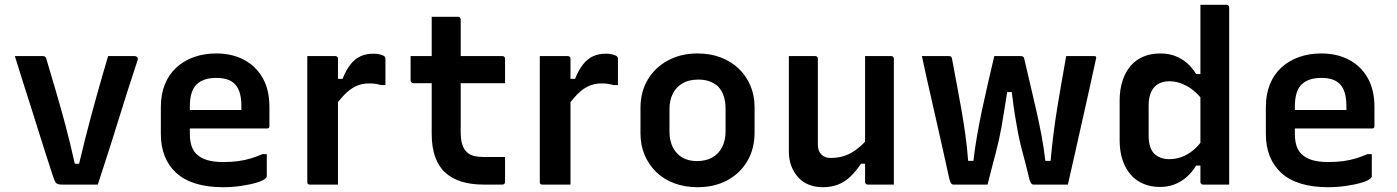

<svg xmlns="http://www.w3.org/2000/svg" viewBox="-20 -770 5830 801"><path d="M159 -536Q163 -536 166 -534.5Q169 -533 171 -530Q173 -527 174 -522Q193 -458 212.5 -392Q232 -326 252 -251.5Q272 -177 292 -87H310Q323 -141 335 -189.5Q347 -238 359.5 -283.5Q372 -329 383.5 -371Q395 -413 407 -454Q419 -495 431 -536Q459 -536 487 -536Q515 -536 542 -536Q547 -536 550 -533.5Q553 -531 554.5 -527.5Q556 -524 554 -519Q533 -455 512 -390Q491 -325 471 -259.5Q451 -194 430 -129.5Q409 -65 388 0Q348 0 308.5 0Q269 0 236 0Q227 0 220.5 -2.5Q214 -5 210 -12.5Q206 -20 201 -35Q186 -81 170.5 -129Q155 -177 139.5 -227Q124 -277 107.5 -328.5Q91 -380 74.5 -432Q58 -484 42 -536Q71 -536 100.5 -536Q130 -536 159 -536Z M882 -547Q948 -547 998 -520.5Q1048 -494 1076 -444.5Q1104 -395 1104 -324V-244Q1104 -241 1103 -238.5Q1102 -236 1099.5 -235Q1097 -234 1094 -234H854Q838 -234 820.5 -234Q803 -234 786 -234H749L742 -311H987Q987 -316 987 -319.5Q987 -323 987 -328Q987 -360 980 -383Q973 -406 959 -420Q946 -433 927 -439Q908 -445 882 -445Q828 -445 800 -417.5Q772 -390 772 -326V-211Q772 -192 775 -176.5Q778 -161 784 -149Q790 -137 799 -128Q817 -110 845 -102Q873 -94 911 -94Q947 -94 975 -98Q1003 -102 1027.5 -109.5Q1052 -117 1075 -127H1093Q1093 -104 1093 -80.5Q1093 -57 1093 -35Q1093 -33 1092 -31Q1091 -29 1089 -27Q1080 -17 1052 -8.5Q1024 0 986.5 5.5Q949 11 910 11Q846 11 797 -4Q748 -19 716 -48Q684 -77 667.5 -118Q651 -159 651 -211V-322Q651 -376 667.5 -417.5Q684 -459 715.5 -488Q747 -517 789.5 -532Q832 -547 882 -547Z M1371 -441H1409Q1424 -478 1442 -501Q1460 -524 1483.5 -535Q1507 -546 1538 -546Q1554 -546 1565 -543Q1576 -540 1581 -537Q1585 -534 1586.5 -531.5Q1588 -529 1588 -524Q1588 -510 1588 -496Q1588 -482 1588 -469Q1588 -456 1588 -442.5Q1588 -429 1588 -415H1570Q1560 -418 1548 -420Q1536 -422 1520 -422Q1489 -422 1464 -410Q1439 -398 1417 -375Q1395 -352 1371 -319ZM1390 0Q1370 0 1350.5 0Q1331 0 1311.5 0Q1292 0 1273 0Q1270 0 1268 -0.5Q1266 -1 1264.5 -2.5Q1263 -4 1262.5 -6Q1262 -8 1262 -11Q1262 -43 1262 -82.5Q1262 -122 1262 -166.5Q1262 -211 1262 -257Q1262 -303 1262 -349Q1262 -395 1262 -437Q1262 -467 1262 -492.5Q1262 -518 1262 -536Q1284 -536 1303.5 -536Q1323 -536 1342 -536Q1361 -536 1379 -536Q1383 -536 1385 -534.5Q1387 -533 1388.5 -531Q1390 -529 1390 -525Q1390 -486 1390 -437Q1390 -388 1390 -334Q1390 -280 1390 -223Q1390 -166 1390 -109Q1390 -52 1390 0Z M1693 -536H2076Q2081 -536 2084 -533Q2087 -530 2087 -525Q2087 -507 2087 -490.5Q2087 -474 2087 -457.5Q2087 -441 2087 -423H1704Q1702 -423 1700 -424Q1698 -425 1696.5 -426.5Q1695 -428 1694 -430Q1693 -432 1693 -434Q1693 -452 1693 -468.5Q1693 -485 1693 -501.5Q1693 -518 1693 -536ZM2087 -115Q2087 -89 2087 -63Q2087 -37 2087 -11Q2087 -6 2084 -3Q2081 0 2076 0Q2066 0 2056 0Q2046 0 2036 0Q2026 0 2016 0Q2006 0 1996 0Q1945 0 1905 -12.5Q1865 -25 1837.5 -50Q1810 -75 1795.5 -115.5Q1781 -156 1781 -211Q1781 -259 1781 -307.5Q1781 -356 1781 -404.5Q1781 -453 1781 -501.5Q1781 -550 1781 -599Q1781 -624 1781 -649Q1781 -674 1781 -700Q1809 -700 1836.5 -700Q1864 -700 1891 -700Q1894 -700 1896.5 -698.5Q1899 -697 1900.5 -694.5Q1902 -692 1902 -689Q1902 -630 1902 -572Q1902 -514 1902 -455Q1902 -396 1902 -338Q1902 -280 1902 -221Q1902 -189 1908 -168.5Q1914 -148 1928 -135Q1939 -124 1957 -119.5Q1975 -115 2000 -115Q2013 -115 2025.5 -115Q2038 -115 2050.5 -115Q2063 -115 2075 -115Z M2341 -441H2379Q2394 -478 2412 -501Q2430 -524 2453.5 -535Q2477 -546 2508 -546Q2524 -546 2535 -543Q2546 -540 2551 -537Q2555 -534 2556.5 -531.5Q2558 -529 2558 -524Q2558 -510 2558 -496Q2558 -482 2558 -469Q2558 -456 2558 -442.5Q2558 -429 2558 -415H2540Q2530 -418 2518 -420Q2506 -422 2490 -422Q2459 -422 2434 -410Q2409 -398 2387 -375Q2365 -352 2341 -319ZM2360 0Q2340 0 2320.5 0Q2301 0 2281.5 0Q2262 0 2243 0Q2240 0 2238 -0.5Q2236 -1 2234.5 -2.5Q2233 -4 2232.5 -6Q2232 -8 2232 -11Q2232 -43 2232 -82.5Q2232 -122 2232 -166.5Q2232 -211 2232 -257Q2232 -303 2232 -349Q2232 -395 2232 -437Q2232 -467 2232 -492.5Q2232 -518 2232 -536Q2254 -536 2273.5 -536Q2293 -536 2312 -536Q2331 -536 2349 -536Q2353 -536 2355 -534.5Q2357 -533 2358.5 -531Q2360 -529 2360 -525Q2360 -486 2360 -437Q2360 -388 2360 -334Q2360 -280 2360 -223Q2360 -166 2360 -109Q2360 -52 2360 0Z M2890 -547Q2943 -547 2986.5 -530.5Q3030 -514 3061.5 -484Q3093 -454 3110.5 -413Q3128 -372 3128 -322V-217Q3128 -149 3097.5 -97.5Q3067 -46 3013.5 -17.5Q2960 11 2890 11Q2837 11 2793 -5.5Q2749 -22 2718 -52Q2687 -82 2669.5 -123Q2652 -164 2652 -214V-319Q2652 -387 2682.5 -438Q2713 -489 2767 -518Q2821 -547 2890 -547ZM2893 -438Q2854 -438 2827.5 -422.5Q2801 -407 2787 -379.5Q2773 -352 2773 -314V-221Q2773 -192 2781.5 -168.5Q2790 -145 2806 -129Q2820 -114 2841 -106Q2862 -98 2887 -98Q2926 -98 2952.5 -113.5Q2979 -129 2993 -157Q3007 -185 3007 -222V-315Q3007 -347 2999 -370Q2991 -393 2976 -409Q2961 -423 2940.5 -430.5Q2920 -438 2893 -438Z M3381 -536Q3385 -536 3387 -534.5Q3389 -533 3390.5 -531Q3392 -529 3392 -525Q3392 -480 3392 -433.5Q3392 -387 3392 -341.5Q3392 -296 3392 -252Q3392 -208 3392 -167Q3392 -140 3406.5 -125.5Q3421 -111 3445 -111Q3468 -111 3489.5 -116Q3511 -121 3530 -131.5Q3549 -142 3568 -158.5Q3587 -175 3605 -198V-87H3572Q3552 -57 3529 -34.5Q3506 -12 3477.5 -0.5Q3449 11 3412 11Q3381 11 3354.5 0.5Q3328 -10 3310 -30Q3292 -50 3281.5 -77Q3271 -104 3271 -138Q3271 -183 3271 -228Q3271 -273 3271 -318Q3271 -363 3271 -407Q3271 -439 3271 -471.5Q3271 -504 3271 -536Q3299 -536 3326.5 -536Q3354 -536 3381 -536ZM3698 -536Q3702 -536 3704 -534.5Q3706 -533 3707.5 -531Q3709 -529 3709 -525Q3709 -454 3709 -383Q3709 -312 3709 -240.5Q3709 -169 3709 -99Q3709 -79 3709 -61Q3709 -43 3709 -27.5Q3709 -12 3709 0Q3690 0 3671 0Q3652 0 3634.5 0Q3617 0 3600 0Q3597 0 3594.5 -1.5Q3592 -3 3590.5 -5Q3589 -7 3589 -11Q3589 -99 3589 -186.5Q3589 -274 3589 -361.5Q3589 -449 3589 -536Q3608 -536 3626 -536Q3644 -536 3662 -536Q3680 -536 3698 -536Z M4128 -536H4240Q4243 -536 4245.5 -535Q4248 -534 4250 -532Q4252 -530 4253 -525Q4267 -464 4280 -409.5Q4293 -355 4304.5 -304Q4316 -253 4325.5 -202.5Q4335 -152 4341 -99H4363Q4368 -156 4375 -211.5Q4382 -267 4391 -322Q4400 -377 4409.5 -431Q4419 -485 4428 -536Q4446 -536 4465.5 -536Q4485 -536 4505 -536Q4525 -536 4543 -536Q4547 -536 4549.5 -535.5Q4552 -535 4553 -532Q4554 -529 4552 -523Q4539 -462 4524.5 -397.5Q4510 -333 4495 -266Q4480 -199 4465 -132Q4450 -65 4435 0Q4419 0 4401 0Q4383 0 4364 0Q4345 0 4326.5 0Q4308 0 4292 0Q4286 0 4282 -5Q4278 -10 4274 -24Q4264 -67 4255.5 -98.5Q4247 -130 4240 -157.5Q4233 -185 4227 -216Q4221 -247 4214.5 -287.5Q4208 -328 4201 -386H4182Q4174 -338 4168.5 -302.5Q4163 -267 4158 -239.5Q4153 -212 4147.5 -187Q4142 -162 4135 -135.5Q4128 -109 4119.5 -76.5Q4111 -44 4100 0Q4078 0 4052.5 0Q4027 0 4002.5 0Q3978 0 3958 0Q3952 0 3948 -5Q3944 -10 3940 -26Q3931 -68 3920 -116.5Q3909 -165 3897.5 -217Q3886 -269 3873.5 -323Q3861 -377 3849 -431Q3837 -485 3826 -536Q3843 -536 3862.5 -536Q3882 -536 3901.5 -536Q3921 -536 3939 -536Q3943 -536 3945.5 -535Q3948 -534 3949.5 -531.5Q3951 -529 3952 -523Q3961 -474 3971 -421.5Q3981 -369 3990.5 -315Q4000 -261 4007.5 -207Q4015 -153 4019 -99H4041Q4047 -152 4056.5 -206Q4066 -260 4077.5 -314.5Q4089 -369 4102 -424.5Q4115 -480 4128 -536Z M4821 -547Q4855 -547 4882.5 -536.5Q4910 -526 4932 -507Q4954 -488 4970 -461H5003V-345Q4971 -389 4933.5 -410Q4896 -431 4858 -431Q4831 -431 4811.5 -419.5Q4792 -408 4782 -385.5Q4772 -363 4772 -330V-204Q4772 -178 4778 -159Q4784 -140 4796 -128Q4807 -118 4822.5 -112Q4838 -106 4858 -106Q4883 -106 4908 -114.5Q4933 -123 4957 -142.5Q4981 -162 5003 -194V-79H4970Q4953 -51 4930 -31Q4907 -11 4879.5 -0.5Q4852 10 4819 10Q4782 10 4750.5 -3Q4719 -16 4697 -41.5Q4675 -67 4663 -103Q4651 -139 4651 -185V-350Q4651 -396 4663 -433Q4675 -470 4697 -495.5Q4719 -521 4750.5 -534Q4782 -547 4821 -547ZM5097 -750Q5101 -750 5103 -748.5Q5105 -747 5106.5 -745Q5108 -743 5108 -739Q5108 -664 5108 -587Q5108 -510 5108 -433.5Q5108 -357 5108 -282Q5108 -207 5108 -135Q5108 -99 5108 -65.5Q5108 -32 5108 0Q5095 0 5081 0Q5067 0 5053.5 0Q5040 0 5026 0Q5012 0 4999 0Q4996 0 4993.5 -1.5Q4991 -3 4989.5 -5Q4988 -7 4988 -11Q4988 -91 4988 -171Q4988 -251 4988 -330.5Q4988 -410 4988 -490Q4988 -570 4988 -650Q4988 -675 4988 -700Q4988 -725 4988 -750Q5001 -750 5015 -750Q5029 -750 5042.5 -750Q5056 -750 5070 -750Q5084 -750 5097 -750Z M5492 -547Q5558 -547 5608 -520.5Q5658 -494 5686 -444.5Q5714 -395 5714 -324V-244Q5714 -241 5713 -238.5Q5712 -236 5709.5 -235Q5707 -234 5704 -234H5464Q5448 -234 5430.5 -234Q5413 -234 5396 -234H5359L5352 -311H5597Q5597 -316 5597 -319.5Q5597 -323 5597 -328Q5597 -360 5590 -383Q5583 -406 5569 -420Q5556 -433 5537 -439Q5518 -445 5492 -445Q5438 -445 5410 -417.5Q5382 -390 5382 -326V-211Q5382 -192 5385 -176.5Q5388 -161 5394 -149Q5400 -137 5409 -128Q5427 -110 5455 -102Q5483 -94 5521 -94Q5557 -94 5585 -98Q5613 -102 5637.5 -109.5Q5662 -117 5685 -127H5703Q5703 -104 5703 -80.5Q5703 -57 5703 -35Q5703 -33 5702 -31Q5701 -29 5699 -27Q5690 -17 5662 -8.5Q5634 0 5596.5 5.5Q5559 11 5520 11Q5456 11 5407 -4Q5358 -19 5326 -48Q5294 -77 5277.5 -118Q5261 -159 5261 -211V-322Q5261 -376 5277.5 -417.5Q5294 -459 5325.5 -488Q5357 -517 5399.5 -532Q5442 -547 5492 -547Z"/></svg>

Font: Recursive SemiBold
Style: Regular
Weight: 600
Version: Version 1.085